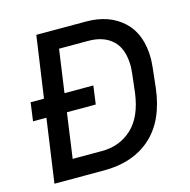

<svg xmlns="http://www.w3.org/2000/svg" viewBox="-102 -786 880 887"><g transform="rotate(-15 338.5 -343.0)"><path d="M631 -442Q631 -419 618 -308Q600 -155 514 -77.5Q428 0 289 0H51L94 -304H30L42 -392H106L148 -686H386Q496 -686 563.5 -623.5Q631 -561 631 -442ZM532 -432Q532 -516 489.5 -556.5Q447 -597 373 -597H233L204 -392H342L330 -304H192L162 -89H302Q387 -89 445.5 -143Q504 -197 519 -308Q532 -413 532 -432Z"/></g></svg>

Font: Chivo
Style: Italic
Weight: 400
Italic angle: -8.05°
Designer: Hector Gatti
Foundry: Omnibus-Type
Version: Version 1.007